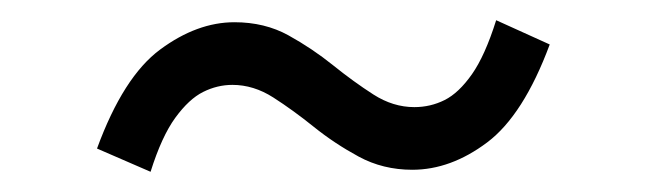

<svg xmlns="http://www.w3.org/2000/svg" viewBox="-20 -425 640 190"><path d="M388 -257Q359 -257 335 -270Q311 -283 290.5 -299.5Q270 -316 250.5 -328.5Q231 -341 210 -341Q195 -341 181 -334Q167 -327 153.5 -308.5Q140 -290 129 -255L76 -278Q102 -349 138.5 -376Q175 -403 212 -403Q242 -403 265.5 -390Q289 -377 309.5 -360.5Q330 -344 349.5 -331.5Q369 -319 390 -319Q406 -319 420 -326Q434 -333 447 -351.5Q460 -370 471 -405L524 -381Q498 -311 462 -284Q426 -257 388 -257Z"/></svg>

Font: Source Code Pro
Style: Regular
Weight: 400
Monospace: yes
Designer: Paul D. Hunt, Teo Tuominen
Foundry: Adobe Systems Incorporated
Version: Version 1.018;hotconv 1.0.116;makeotfexe 2.5.65601